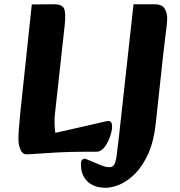

<svg xmlns="http://www.w3.org/2000/svg" viewBox="-20 -716 851 906"><path d="M104 12Q86 12 76.5 -10Q67 -32 67 -59Q67 -98 76 -186L130 -695L230 -696Q271 -697 281.5 -677Q292 -657 285 -594L239 -176Q237 -155 237.5 -132.5Q238 -110 241 -89L430 -132Q448 -136 466.5 -140.5Q485 -145 492 -145Q509 -145 509 -118Q509 -100 499.5 -72Q490 -44 473.5 -22Q457 0 435 0H390Q315 0 257 3Q199 6 160.5 9Q122 12 104 12ZM479 170Q424 170 393 140.5Q362 111 362 60Q362 42 368 37.5Q374 33 378 33Q383 33 388.5 35.5Q394 38 407 43Q431 53 455 63Q479 73 496 73Q511 73 518.5 61.5Q526 50 530.5 17.5Q535 -15 542 -78L610 -696H707Q744 -696 756.5 -676Q769 -656 769 -629Q769 -611 764 -574Q759 -537 751 -466L715 -134Q706 -49 679.5 9.5Q653 68 617.5 103.5Q582 139 545.5 154.5Q509 170 479 170Z"/></svg>

Font: Alkatra
Style: Bold
Weight: 700
Designer: Suman Bhandary
Version: Version 1.100;gftools[0.9.22]